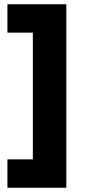

<svg xmlns="http://www.w3.org/2000/svg" viewBox="-20 -762 399 906"><path d="M293 -742V124H15V-10H135V-608H15V-742Z"/></svg>

Font: Montserrat arm2
Style: Bold
Weight: 700
Designer: Julieta Ulanovsky
Foundry: Julieta Ulanovsky
Version: Version 6.000